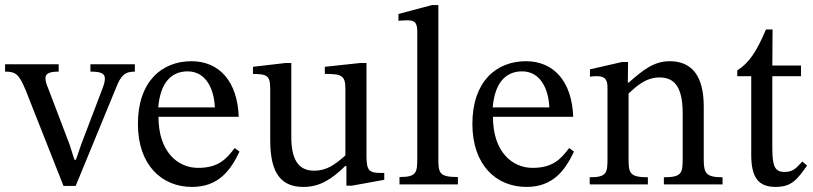

<svg xmlns="http://www.w3.org/2000/svg" viewBox="-33 -726 3201 756"><path d="M498 -473H323V-444C359 -444 380 -439 380 -417C380 -401 374 -389 373 -384L287 -158L266 -97H260L241 -157L156 -380C150 -394 146 -406 146 -419C146 -435 159 -444 198 -444V-473H-13V-444C30 -444 42 -433 68 -371L217 6H265L423 -378C443 -430 459 -444 498 -444Z M891 -143C859 -101 828 -65 747 -65C667 -65 591 -128 591 -266H907C902 -406 830 -485 721 -485C604 -485 510 -405 510 -238C510 -77 603 10 723 10C826 10 874 -53 910 -129ZM590 -303C598 -396 638 -445 706 -445C777 -445 810 -377 813 -303Z M1480 -45H1470C1422 -45 1410 -52 1410 -111V-478H1386L1246 -463V-435C1310 -435 1327 -430 1327 -377V-114C1287 -79 1255 -54 1204 -54C1152 -54 1114 -84 1114 -186V-478H1092L963 -463V-435C1017 -434 1031 -430 1031 -376V-173C1031 -37 1079 10 1162 10C1226 10 1273 -20 1326 -72H1331V5H1353L1480 -18Z M1770 -29C1698 -29 1693 -43 1693 -101V-706H1668L1536 -671V-644C1536 -644 1551 -646 1568 -646C1593 -646 1610 -644 1610 -603V-101C1610 -45 1606 -29 1540 -29V0H1770Z M2208 -143C2176 -101 2145 -65 2064 -65C1984 -65 1908 -128 1908 -266H2224C2219 -406 2147 -485 2038 -485C1921 -485 1827 -405 1827 -238C1827 -77 1920 10 2040 10C2143 10 2191 -53 2227 -129ZM1907 -303C1915 -396 1955 -445 2023 -445C2094 -445 2127 -377 2130 -303Z M2738 -307C2738 -422 2695 -485 2604 -485C2541 -485 2497 -449 2443 -401H2439L2440 -482H2417L2290 -453V-424C2290 -424 2300 -426 2317 -426C2344 -426 2359 -418 2359 -382V-101C2359 -45 2356 -28 2289 -28V0H2518V-28C2446 -28 2442 -45 2442 -101V-358C2472 -385 2509 -421 2563 -421C2608 -421 2655 -402 2655 -282V-101C2655 -45 2652 -28 2581 -28V0H2812V-28C2745 -28 2738 -45 2738 -101Z M3126 -90C3101 -62 3088 -49 3056 -49C3017 -49 3008 -73 3008 -144V-426H3121V-468H3008L3009 -610H2983C2947 -525 2917 -478 2870 -449V-426H2925V-116C2925 -26 2954 10 3021 10C3085 10 3106 -20 3145 -74Z"/></svg>

Font: STIX Two Math
Style: Regular
Weight: 400
Designer: Ross Mills, John Hudson & Paul Hanslow, Tiro Typeworks Ltd; with portions MicroPress Inc., with additions and correction
Foundry: Tiro Typeworks Ltd
Version: Version 2.02 b142